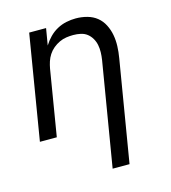

<svg xmlns="http://www.w3.org/2000/svg" viewBox="-110 -617 821 922"><g transform="rotate(-15 300.0 -156.5)"><path d="M336 215 422 -302Q425 -321 425.5 -340Q426 -359 422.5 -376.5Q419 -394 410 -409.5Q401 -425 387.5 -435.5Q374 -446 356 -450Q338 -454 319 -454Q302 -454 284.5 -451.5Q267 -449 250 -441Q233 -433 218.5 -421Q204 -409 194 -393.5Q184 -378 178.5 -361Q173 -344 170 -327L116 0H32L118 -520H202L188 -437Q201 -458 218.5 -476Q236 -494 258 -506Q280 -518 304 -523Q328 -528 351 -528Q380 -528 407.5 -520.5Q435 -513 455.5 -496.5Q476 -480 488.5 -455.5Q501 -431 506 -404Q511 -377 510 -348Q509 -319 504 -290L420 215Z"/></g></svg>

Font: Iosevka Extended Oblique
Style: Regular
Weight: 400
Width: 7
Italic angle: -9°
Monospace: yes
Designer: Belleve Invis
Foundry: Belleve Invis
Version: Version 32.0.1; ttfautohint (v1.8.4)